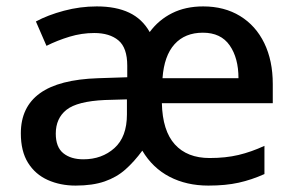

<svg xmlns="http://www.w3.org/2000/svg" viewBox="-20 -569 920 599"><path d="M614 -549Q680 -549 729 -519Q778 -489 804.5 -434.5Q831 -380 831 -307V-247H485Q487 -161 525.5 -118.5Q564 -76 634 -76Q684 -76 724 -85.5Q764 -95 805 -114V-26Q765 -8 724.5 1Q684 10 630 10Q562 10 509 -17.5Q456 -45 424 -99Q399 -65 371.5 -40.5Q344 -16 306.5 -3Q269 10 216 10Q168 10 129 -7.5Q90 -25 67.5 -61Q45 -97 45 -153Q45 -235 104.5 -278Q164 -321 286 -325L377 -328V-364Q377 -420 349.5 -443Q322 -466 274 -466Q235 -466 197 -454.5Q159 -443 125 -426L92 -502Q129 -522 179.5 -535.5Q230 -549 282 -549Q342 -549 383 -529.5Q424 -510 447 -469Q475 -507 517 -528Q559 -549 614 -549ZM307 -257Q221 -253 187.5 -226.5Q154 -200 154 -152Q154 -110 177.5 -91Q201 -72 240 -72Q298 -72 337 -107Q376 -142 376 -212V-259ZM613 -467Q557 -467 524.5 -431Q492 -395 487 -325H724Q724 -388 696.5 -427.5Q669 -467 613 -467Z"/></svg>

Font: Noto Sans Vithkuqi Medium
Style: Regular
Weight: 500
Version: Version 1.001